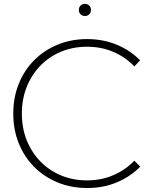

<svg xmlns="http://www.w3.org/2000/svg" viewBox="-20 -947 798 982"><path d="M697.3 -94.7Q647 -43.5 577.6 -14.4Q508.3 14.6 425.8 14.6Q344.2 14.6 275.1 -13.7Q206.1 -42 155 -93.3Q104 -144.5 75.9 -214.1Q47.9 -283.7 47.9 -366.2Q47.9 -448.7 75.9 -518.3Q104 -587.9 155 -639.2Q206.1 -690.4 275.1 -718.8Q344.2 -747.1 425.8 -747.1Q507.8 -747.1 577.1 -718.3Q646.5 -689.5 696.8 -638.2L667 -607.4Q622.1 -654.8 560.3 -681.4Q498.5 -708 425.3 -708Q353 -708 292.2 -682.6Q231.4 -657.2 186.5 -611.1Q141.6 -564.9 116.7 -502.4Q91.8 -439.9 91.8 -366.2Q91.8 -292 116.7 -229.7Q141.6 -167.5 186.5 -121.3Q231.4 -75.2 292.2 -49.8Q353 -24.4 425.3 -24.4Q498.5 -24.4 560.3 -51.3Q622.1 -78.1 667 -125ZM414.1 -865.2Q400.9 -865.2 392.1 -873.8Q383.3 -882.3 383.3 -896.5Q383.3 -909.7 392.1 -918.5Q400.9 -927.2 414.1 -927.2Q427.7 -927.2 436.5 -918.5Q445.3 -909.7 445.3 -896.5Q445.3 -882.3 436.5 -873.8Q427.7 -865.2 414.1 -865.2Z"/></svg>

Font: Kumbh Sans ExtraLight
Style: Regular
Weight: 250
Version: Version 1.005